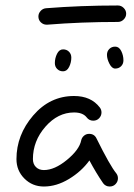

<svg xmlns="http://www.w3.org/2000/svg" viewBox="-20 -680 490 700"><path d="M120 -620Q120 -631 128 -640Q136 -649 148 -650Q274 -660 410 -660Q422 -660 431 -651Q440 -642 440 -630Q440 -618 431 -609Q422 -600 410 -600Q276 -600 152 -590H150Q138 -590 129 -598.5Q120 -607 120 -620ZM400 -510Q414 -510 422 -494Q430 -478 430 -460Q430 -447 421.5 -438.5Q413 -430 400 -430Q388 -430 379 -447.5Q370 -465 370 -480Q370 -493 378.5 -501.5Q387 -510 400 -510ZM210 -500Q223 -500 231.5 -491.5Q240 -483 240 -470Q240 -452 232 -436Q224 -420 210 -420Q197 -420 188.5 -428.5Q180 -437 180 -450Q180 -468 188 -484Q196 -500 210 -500ZM410 -30Q410 -18 401.5 -9Q393 0 380 0Q365 0 356 -12Q330 -50 306 -95Q277 -55 231.5 -27.5Q186 0 140 0Q98 0 69 -29Q40 -58 40 -100Q40 -188 101 -259Q162 -330 250 -330Q312 -330 344 -288Q350 -280 350 -270Q350 -258 341.5 -249Q333 -240 320 -240Q305 -240 296 -252Q282 -270 250 -270Q191 -270 145.5 -218Q100 -166 100 -100Q100 -82 111 -71Q122 -60 140 -60Q179 -60 224 -97Q269 -134 276 -168Q278 -178 286 -185Q294 -192 305 -192Q324 -192 332 -175Q381 -76 404 -48Q410 -40 410 -30Z"/></svg>

Font: Pecita
Style: Book
Weight: 400
Width: 7
Version: Version 4.3